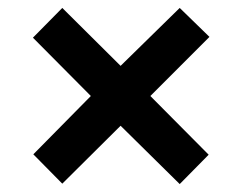

<svg xmlns="http://www.w3.org/2000/svg" viewBox="-20 -586 612 484"><path d="M433 -566 508 -493 359 -344 506 -196 433 -122 284 -269 137 -123 64 -197 209 -344 63 -491 137 -566 284 -420Z"/></svg>

Font: Noto Sans Kannada
Style: Bold
Weight: 700
Designer: Jelle Bosma - Monotype Design Team
Foundry: Monotype Imaging Inc.
Version: Version 2.005; ttfautohint (v1.8.4.7-5d5b)